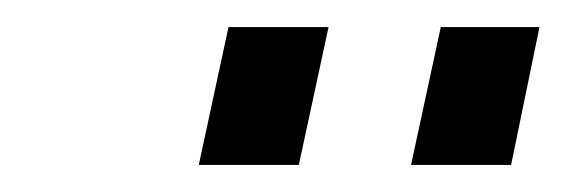

<svg xmlns="http://www.w3.org/2000/svg" viewBox="-20 -746 419 142"><path d="M127 -624 149 -726H223L201 -624ZM284 -624 306 -726H379L358 -624Z"/></svg>

Font: Raleway Thin Medium
Style: Italic
Weight: 500
Italic angle: -12°
Version: Version 4.026